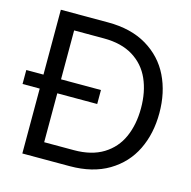

<svg xmlns="http://www.w3.org/2000/svg" viewBox="-106 -835 925 929"><g transform="rotate(15 357.0 -370.0)"><path d="M86 -335H0V-405H86V-730H323Q438 -730 517.5 -682.5Q597 -635 636.5 -554Q676 -473 676 -370Q676 -267 636.5 -186Q597 -105 517.5 -57.5Q438 -10 323 -10H86ZM584 -370Q584 -452 556 -515Q528 -578 469.5 -614Q411 -650 323 -650H174V-405H374V-335H174V-90H323Q411 -90 469.5 -126Q528 -162 556 -225Q584 -288 584 -370Z"/></g></svg>

Font: Aspekta Variable
Style: Regular
Weight: 400
Designer: Ivo Dolenc
Version: Version 2.100